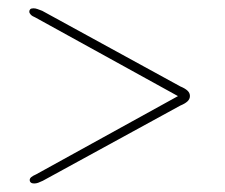

<svg xmlns="http://www.w3.org/2000/svg" viewBox="-20 -573 542 462"><path d="M410.5 -340.5V-343L67 -153.5Q59 -150 55.2 -146.8Q51.5 -143.5 51.5 -140Q51.5 -136 54.2 -133.8Q57 -131.5 62 -131.5Q67 -131.5 71.8 -133.2Q76.5 -135 83 -138L414 -319Q425 -323.5 431 -329Q437 -334.5 437 -342Q437 -349.5 431 -355Q425 -360.5 414 -365L81.5 -547Q75 -549.5 70.2 -551.2Q65.5 -553 60.5 -553Q55 -553 52.8 -550.8Q50.5 -548.5 50.5 -545Q50.5 -541.5 54 -537.8Q57.5 -534 65 -531Z"/></svg>

Font: Fraunces Thin
Style: Regular
Weight: 250
Version: Version 1.000;[b76b70a41]